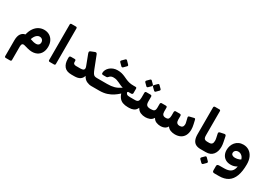

<svg xmlns="http://www.w3.org/2000/svg" viewBox="16 -1868 4619 3310"><g transform="rotate(30 2325.0 -213.0)"><path d="M83.6 323.9Q59.4 323.9 59.4 299.6V-13.2Q59.4 -97.5 90.5 -142.8Q121.6 -188.1 174.7 -197Q194.2 -278 231.4 -329.2Q268.6 -380.5 316.7 -404.6Q364.7 -428.7 416.6 -428.7Q477.9 -428.7 523.9 -401.4Q569.9 -374.1 595.7 -324.6Q621.5 -275 621.5 -208.9Q621.5 -127.9 584.7 -73.6Q547.9 -19.3 481.1 -1.2Q414.4 16.9 324.2 -8L257.6 -26.4Q223.6 -35.6 209 -20.4Q194.4 -5.1 194.4 33V299.6Q194.4 323.9 170.1 323.9ZM408.6 -147.2Q444.2 -147 463.2 -165.3Q482.1 -183.6 482.1 -212Q482.1 -246.4 461.2 -266.9Q440.4 -287.5 407.5 -287.5Q373.9 -287.5 343.9 -258.9Q314 -230.2 294.2 -173.1Q333.1 -159.7 358.2 -153.6Q383.4 -147.5 408.6 -147.2Z M772.1 5Q762.1 5 755.6 -1.5Q749.1 -8 749.1 -18V-727Q749.1 -737 755.6 -743.5Q762.1 -750 772.1 -750H861.1Q872.1 -750 878.1 -743.5Q884.1 -737 884.1 -727V-18Q884.1 -8 878.1 -1.5Q872.1 5 861.1 5Z M1205.9 6.2Q1107.2 6.2 1062.1 -48.4Q1017 -103 1017 -198.7V-222.4Q1017.6 -239.2 1024.5 -247.3Q1031.4 -255.4 1052.6 -255.4H1120.1Q1132.6 -255.4 1139.2 -249.2Q1145.7 -243 1145.7 -228.6V-205Q1145.7 -182.1 1161.8 -172Q1177.9 -161.9 1202.1 -161.9H1289.9Q1324.9 -161.9 1343.8 -172.5Q1362.8 -183.1 1362.8 -209.5Q1362.8 -219.7 1360 -230Q1357.3 -240.2 1351.1 -255L1276.6 -450.5Q1268.9 -470.5 1270.7 -483.9Q1272.5 -497.4 1289.3 -504.5L1364.5 -534.4Q1381.5 -541.2 1392.6 -534.9Q1403.6 -528.5 1410.1 -511.6L1502.4 -274.6Q1521.4 -225.7 1536.2 -201.7Q1551 -177.7 1569.6 -169.8Q1588.1 -161.9 1617 -161.9Q1632 -161.9 1632 -146.9V-23.8Q1632 6.2 1602 6.2Q1556.7 6.2 1509.2 -15.4Q1461.7 -37.1 1429 -97.1Q1416.6 -47.9 1376.2 -20.8Q1335.9 6.2 1261.4 6.2Z M1602 6.2Q1587 6.2 1587 -8.8V-131.9Q1587 -161.9 1617 -161.9H1821.5Q1899.9 -161.9 1957.3 -177.4Q2014.7 -193 2073.2 -231.6L2167.5 -293.7L2228.6 -248.4L2104.4 -132.2Q2070.9 -101.1 2022.6 -68.9Q1974.2 -36.6 1909.6 -15.2Q1845 6.2 1760.7 6.2ZM2325.9 6.2Q2268.7 6.2 2224.1 -10.7Q2179.4 -27.6 2149.3 -68.3Q2119.2 -109 2103.9 -179.7L2186.9 -259.4Q2186.9 -225.5 2192.6 -205.9Q2198.4 -186.2 2210 -176.7Q2221.6 -167.2 2239.3 -164.6Q2257 -161.9 2281.5 -161.9H2370Q2377.7 -161.9 2381.4 -156.9Q2385 -152 2385 -145V-21.9Q2385 -7.9 2377 -0.8Q2369 6.2 2355 6.2ZM2194.5 -224.7 2189.9 -227.1Q2138.6 -227.1 2102 -235.7Q2065.4 -244.4 2036.5 -257.4Q2007.6 -270.4 1981.8 -283.2Q1956 -296.1 1927.3 -305.1Q1898.6 -314 1861.4 -314Q1835.6 -314 1816.4 -305.8Q1797.2 -297.6 1785.4 -282.5Q1773.9 -268.9 1766.4 -264.1Q1758.9 -259.2 1741.2 -259.2H1686.1Q1654.5 -259.2 1654.5 -285.5Q1654.5 -318.5 1670.1 -349.2Q1685.8 -380 1713.7 -404.3Q1741.6 -428.6 1779.7 -442.9Q1817.9 -457.1 1862.9 -457.1Q1909.1 -457.1 1944.6 -447.9Q1980.1 -438.6 2011.1 -424.7Q2042 -410.7 2073.1 -396.6Q2104.2 -382.5 2141.1 -373.2Q2178 -364 2227 -364H2267.7Q2283.6 -364 2288.6 -357.2Q2293.5 -350.5 2293.5 -335.2V-253Q2293.5 -240.5 2285.6 -232.6Q2277.7 -224.7 2264.2 -224.7ZM1915.4 -546.2Q1908.9 -539.7 1898.8 -540.2Q1888.7 -540.7 1881.9 -547.2L1829.2 -599.9Q1822.1 -607.4 1822.1 -616.8Q1822.1 -626.2 1829.2 -633.4L1881.9 -686Q1888.7 -692.9 1898.3 -693.2Q1907.9 -693.5 1914.4 -686L1965.7 -633.4Q1984 -614.9 1968 -598.9Z M2355 6.2Q2340 6.2 2340 -9.1V-131.9Q2340 -161.9 2370 -161.9H2376.9Q2417.1 -161.9 2434.8 -182.1Q2452.5 -202.4 2452.5 -253.9V-348.7Q2452.5 -376.9 2478.8 -376.9H2561.2Q2587.5 -376.9 2587.5 -348.7V-253.9Q2587.5 -200.7 2609.9 -181.3Q2632.4 -161.9 2680.2 -161.9H2690Q2705 -161.9 2705 -146.9V-23.8Q2705 6.2 2675 6.2Q2622.9 6.2 2578 -13.3Q2533.1 -32.9 2506.1 -82.6Q2482.9 -30.4 2442.2 -12.1Q2401.5 6.2 2355 6.2ZM2458.1 -464.6Q2452.2 -458.7 2442.8 -458.4Q2433.4 -458.1 2425.9 -465.6L2376.1 -515.7Q2370.3 -522.6 2369.6 -531.6Q2369 -540.5 2376.1 -548L2425.9 -598.1Q2433.4 -605.6 2442.5 -605.3Q2451.6 -605 2458.1 -598.1L2508.2 -548Q2515.7 -540.9 2516.2 -531.2Q2516.7 -521.6 2509.2 -514.7ZM2612.6 -464.6Q2605.5 -457.1 2596.4 -458.1Q2587.2 -459.1 2580.4 -465.6L2529.3 -515.7Q2522.8 -522.2 2522.8 -531.9Q2522.8 -541.5 2529.3 -548L2580.4 -598.1Q2587.2 -605 2595.7 -605.3Q2604.1 -605.6 2611.6 -598.1L2661.7 -548Q2669.2 -540.9 2669.6 -531.6Q2669.9 -522.2 2662.4 -514.7Z M2976.1 8.1Q2935.1 8.1 2893.2 -8.4Q2851.3 -24.9 2827.9 -68.9Q2802.1 -24.8 2760.1 -9.3Q2718 6.2 2675 6.2Q2660 6.2 2660 -9.1V-131.9Q2660 -161.9 2690 -161.9Q2739.6 -161.9 2757.9 -179.1Q2776.3 -196.4 2776.3 -243.9V-315.6Q2776.3 -328.7 2783.1 -336.6Q2790 -344.4 2802.5 -344.4H2885.6Q2911.2 -344.4 2911.2 -316.2V-242Q2911.2 -202.1 2928.7 -181.2Q2946.1 -160.4 2987.1 -160.4Q3028.9 -160.4 3042.4 -182.5Q3055.9 -204.6 3055.9 -246.2V-315.1Q3055.9 -328.2 3062.8 -336.3Q3069.6 -344.4 3082.1 -344.4H3164.2Q3176.7 -344.4 3183.6 -336.3Q3190.5 -328.2 3190.5 -315.1V-240Q3190.5 -199.6 3208.6 -179.8Q3226.7 -160 3265 -160Q3298.6 -160 3316.9 -178.1Q3335.1 -196.1 3335.1 -230.5Q3335.1 -239.6 3334.3 -249.1Q3333.4 -258.5 3330.3 -268.6L3310.4 -351.4Q3306.8 -365.7 3311.5 -373.2Q3316.3 -380.6 3328.3 -383.6L3412.5 -404.2Q3426.5 -407.6 3432.6 -401.7Q3438.7 -395.9 3441.7 -382.6L3458.7 -308.2Q3465.4 -279.9 3468.7 -253.4Q3472 -227 3472 -204.4Q3472 -136.9 3447.1 -89.2Q3422.1 -41.6 3375.6 -16.8Q3329.1 8.1 3264.1 8.1Q3218.4 8.1 3176.8 -7.6Q3135.1 -23.4 3110.9 -60.3Q3096.9 -33.5 3074.4 -18.3Q3051.9 -3.1 3026.3 2.5Q3000.8 8.1 2976.1 8.1Z M3829.1 6.2H3774.9Q3719.4 6.2 3681.2 -14.1Q3643 -34.4 3623.6 -78.3Q3604.1 -122.1 3604.1 -191.3V-726.2Q3604.1 -737.2 3611.4 -743.6Q3618.6 -750 3630.1 -750H3718Q3729.1 -750 3734.1 -743.5Q3739.1 -737 3739.1 -727V-246.9Q3739.1 -212.7 3747.1 -194.3Q3755.1 -175.9 3772.2 -168.9Q3789.2 -161.9 3816 -161.9H3844.1Q3859.1 -161.9 3859.1 -146.9V-23.8Q3859.1 6.2 3829.1 6.2Z M3830.1 6.2Q3822 6.2 3818 1.3Q3814 -3.6 3814 -10.6V-135.6Q3814 -149.6 3822 -155.7Q3830 -161.9 3844 -161.9H3850.5Q3887.6 -161.9 3904.9 -181.3Q3922.3 -200.7 3922.3 -242.7Q3922.3 -255.2 3920.8 -268.2Q3919.3 -281.1 3916.1 -295.1L3899.4 -373.2Q3896.1 -391 3902.6 -399.1Q3909.1 -407.2 3923.8 -410.5L4000 -426.7Q4032.4 -433.9 4038.9 -400.5L4060 -296.4Q4065 -273.6 4067.5 -249Q4070 -224.4 4070 -205.9Q4070 -111 4022.2 -52.4Q3974.5 6.2 3880.4 6.2ZM3941.9 207.5Q3935.4 213.4 3925.9 212.9Q3916.5 212.4 3909.6 206.5L3859.5 156.4Q3853.6 149.9 3853.6 140.6Q3853.6 131.2 3859.5 124.1L3909.6 74Q3916.5 67.1 3925.4 67.1Q3934.4 67.1 3940.9 74L3990.4 124.1Q3997.9 131.2 3998.4 140.6Q3998.9 149.9 3992 157.4Z M4195 249.4Q4174.4 249.4 4163.6 241.7Q4152.8 234 4152.8 209V125.8Q4152.8 106.5 4163.6 98.3Q4174.4 90 4199.4 90L4296.2 89.4Q4375.6 88.8 4418.3 61.1Q4461 33.5 4475.5 -24Q4490 -81.5 4483.9 -169.4L4600.4 -166.1Q4600.4 -24.6 4565.8 67.6Q4531.2 159.8 4461.4 204.6Q4391.6 249.4 4285.6 249.4ZM4480 -166.2Q4472.5 -222 4439.4 -252.6Q4406.4 -283.1 4366.5 -283.1Q4341.4 -283.1 4323.9 -273.6Q4306.5 -264 4297.5 -248.9Q4288.5 -233.9 4288.5 -216.7Q4288.5 -188.6 4310.9 -174.7Q4333.2 -160.7 4365 -160.7Q4407.5 -160.7 4446 -175.8Q4484.5 -190.9 4500.7 -210.6L4512 -88.1Q4491.6 -54.9 4445.5 -36.2Q4399.4 -17.5 4343.8 -20.6Q4290.6 -23.7 4252.1 -48.4Q4213.6 -73 4193.2 -114Q4172.8 -155 4172.8 -207Q4172.8 -250.5 4186.6 -290.9Q4200.4 -331.2 4227 -362.7Q4253.6 -394.1 4292.7 -412.7Q4331.7 -431.4 4381.2 -431.4Q4446.4 -431.4 4495.4 -399.3Q4544.5 -367.2 4572.4 -307.9Q4600.4 -248.5 4600.4 -166.1Z"/></g></svg>

Font: Rubik Light
Style: Regular
Weight: 300
Designer: Hubert and Fischer
Foundry: Hubert and Fischer
Version: Version 2.300;gftools[0.9.30]